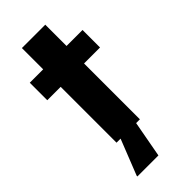

<svg xmlns="http://www.w3.org/2000/svg" viewBox="-268 -706 944 944"><g transform="rotate(-45 203.5 -234.0)"><path d="M112.9 0V-388.3H19.8V-510H112.9V-658H275.4V-510H386.5V-388.3H275.4V0ZM68 190V185L148.2 -18H251.6V-13L214.2 190Z"/></g></svg>

Font: Saira Thin
Style: Regular
Weight: 100
Designer: Hector Gatti with collaboration of the Omnibus-Type team
Foundry: Omnibus-Type
Version: Version 1.101